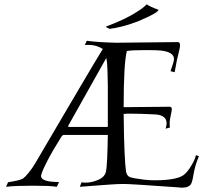

<svg xmlns="http://www.w3.org/2000/svg" viewBox="-20 -858 942 885"><path d="M820 7Q817 7 814 7Q811 7 807 6Q695 -2 631.5 -6Q568 -10 553 -10Q538 -10 524 -9.5Q510 -9 497 -8Q485 -7 447.5 -4.5Q410 -2 348 3L356 -18Q364 -16 372 -16Q401 -16 428 -27Q462 -40 468 -66Q472 -83 474 -128Q476 -173 477 -236H274Q269 -236 263 -228Q221 -161 197 -114Q173 -67 170 -51L169 -47Q169 -19 252 -19L242 3Q223 0 196 -1Q169 -2 134 -2Q102 -2 65.5 -1Q29 0 8 3L17 -18Q43 -22 60 -26Q77 -30 86 -35Q97 -43 113 -63Q129 -83 141 -103Q215 -229 267 -317.5Q319 -406 353 -463.5Q387 -521 407.5 -555.5Q428 -590 438.5 -607Q449 -624 454 -632Q443 -640 425.5 -645.5Q408 -651 386 -651H371L380 -670Q431 -663 515 -661L800 -664Q810 -663 810 -649Q810 -640 804 -617Q801 -604 799 -595.5Q797 -587 796 -584L785 -525L766 -530Q774 -552 778 -566Q782 -580 782 -586Q782 -618 722 -625Q712 -626 696 -626.5Q680 -627 659 -627H644Q616 -627 596.5 -626Q577 -625 565 -623Q550 -569 550 -364L762 -366Q772 -366 772 -354Q772 -350 770.5 -343.5Q769 -337 767 -326Q765 -316 763.5 -307.5Q762 -299 762 -294Q762 -292 762 -286Q762 -280 763 -270L743 -265Q744 -267 745.5 -272.5Q747 -278 748 -287Q750 -330 687 -331Q627 -334 588 -334Q577 -334 567.5 -334Q558 -334 550 -333Q551 -226 554 -159.5Q557 -93 561 -66Q565 -47 580 -41Q586 -39 602 -36Q618 -33 643 -30Q667 -27 692 -27Q793 -27 826 -51Q844 -64 862 -95Q880 -124 883 -143L897 -138Q878 -95 870 -43Q865 -13 857 -5Q845 7 820 7ZM460 -641Q459 -644 460 -641ZM299 -273H473Q476 -273 477 -274V-462Q476 -493 475.5 -529Q475 -565 470 -591L296 -281Q294 -279 294 -276Q294 -273 299 -273ZM485 -725Q468 -733 468 -735Q468 -736 470 -736Q510 -751 546.5 -768Q583 -785 612 -804Q635 -818 645.5 -828Q656 -838 656 -838Q667 -831 676 -827Q685 -823 692 -820Q711 -813 711 -812Q711 -810 700 -801Q687 -792 665 -781.5Q643 -771 617 -760Q578 -745 542.5 -736Q507 -727 485 -725Z"/></svg>

Font: Gideon Roman
Style: Regular
Weight: 400
Designer: Robert E. Leuschke
Foundry: Robert E. Leuschke
Version: Version 2.010